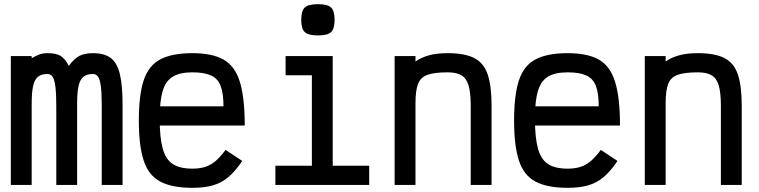

<svg xmlns="http://www.w3.org/2000/svg" viewBox="-20 -887 3640 921"><path d="M32 0V-618H132V-608Q155 -621 171 -626.5Q187 -632 208 -632Q249 -632 270.5 -619Q292 -606 310 -571Q336 -606 361 -619Q386 -632 426 -632Q480 -632 511 -609Q542 -586 555 -531.5Q568 -477 568 -383V0H468V-383Q468 -439 464 -471.5Q460 -504 451 -518Q442 -532 426 -532Q397 -532 380.5 -519Q364 -506 357 -475Q350 -444 350 -391V0H250V-377Q250 -435 246 -469Q242 -503 233 -517.5Q224 -532 208 -532Q179 -532 162.5 -519Q146 -506 139 -475Q132 -444 132 -391V0Z M903 14Q806 14 749.5 -15.5Q693 -45 669.5 -116Q646 -187 646 -309Q646 -432 669.5 -502.5Q693 -573 749.5 -602.5Q806 -632 903 -632Q999 -632 1053.5 -600.5Q1108 -569 1131 -493Q1154 -417 1154 -285H675V-377H1052Q1052 -439 1038.5 -474.5Q1025 -510 992.5 -525Q960 -540 903 -540Q843 -540 809 -519.5Q775 -499 760.5 -451Q746 -403 746 -318Q746 -227 760.5 -174.5Q775 -122 809 -100Q843 -78 903 -78Q938 -78 964.5 -86.5Q991 -95 1014 -114.5Q1037 -134 1062 -168L1142 -115Q1109 -66 1076 -38Q1043 -10 1002 2Q961 14 903 14Z M1476 0V-589L1539 -526H1350V-618H1576V0ZM1301 0V-92H1751V0ZM1505 -717Q1459 -717 1442 -733Q1425 -749 1425 -792Q1425 -835 1442 -851Q1459 -867 1505 -867Q1551 -867 1568 -851Q1585 -835 1585 -792Q1585 -749 1568 -733Q1551 -717 1505 -717Z M1873 0V-618H1973V-592Q2000 -611 2037 -621.5Q2074 -632 2128 -632Q2208 -632 2254 -609Q2300 -586 2319 -531Q2338 -476 2338 -380V0H2238V-380Q2238 -441 2228 -476Q2218 -511 2194 -525.5Q2170 -540 2128 -540Q2064 -540 2030.5 -528Q1997 -516 1985 -484Q1973 -452 1973 -391V0Z M2703 14Q2606 14 2549.5 -15.5Q2493 -45 2469.5 -116Q2446 -187 2446 -309Q2446 -432 2469.5 -502.5Q2493 -573 2549.5 -602.5Q2606 -632 2703 -632Q2799 -632 2853.5 -600.5Q2908 -569 2931 -493Q2954 -417 2954 -285H2475V-377H2852Q2852 -439 2838.5 -474.5Q2825 -510 2792.5 -525Q2760 -540 2703 -540Q2643 -540 2609 -519.5Q2575 -499 2560.5 -451Q2546 -403 2546 -318Q2546 -227 2560.5 -174.5Q2575 -122 2609 -100Q2643 -78 2703 -78Q2738 -78 2764.5 -86.5Q2791 -95 2814 -114.5Q2837 -134 2862 -168L2942 -115Q2909 -66 2876 -38Q2843 -10 2802 2Q2761 14 2703 14Z M3073 0V-618H3173V-592Q3200 -611 3237 -621.5Q3274 -632 3328 -632Q3408 -632 3454 -609Q3500 -586 3519 -531Q3538 -476 3538 -380V0H3438V-380Q3438 -441 3428 -476Q3418 -511 3394 -525.5Q3370 -540 3328 -540Q3264 -540 3230.5 -528Q3197 -516 3185 -484Q3173 -452 3173 -391V0Z"/></svg>

Font: Victor Mono Thin
Style: Regular
Weight: 100
Monospace: yes
Designer: Rune Bjørnerås
Version: Version 1.561;gftools[0.9.30]